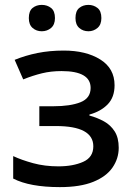

<svg xmlns="http://www.w3.org/2000/svg" viewBox="-20 -756 549 786"><path d="M241 -549Q332 -549 390.5 -512.5Q449 -476 449 -407Q449 -358 421 -329Q393 -300 346 -287V-283Q379 -274 406 -259Q433 -244 449.5 -218Q466 -192 466 -151Q466 -107 440.5 -70Q415 -33 361.5 -11.5Q308 10 225 10Q102 10 34 -25V-117Q68 -101 115.5 -88Q163 -75 219 -75Q279 -75 320.5 -93.5Q362 -112 362 -157Q362 -240 209 -240H141V-321H198Q268 -321 309.5 -337.5Q351 -354 351 -396Q351 -465 232 -465Q189 -465 152 -456Q115 -447 75 -431L40 -511Q84 -529 133.5 -539Q183 -549 241 -549ZM98 -682Q98 -711 113.5 -723.5Q129 -736 151 -736Q173 -736 189 -723.5Q205 -711 205 -682Q205 -655 189 -641.5Q173 -628 151 -628Q129 -628 113.5 -641.5Q98 -655 98 -682ZM289 -682Q289 -711 304.5 -723.5Q320 -736 342 -736Q363 -736 379 -723.5Q395 -711 395 -682Q395 -655 379 -641.5Q363 -628 342 -628Q320 -628 304.5 -641.5Q289 -655 289 -682Z"/></svg>

Font: Noto Sans Medium
Style: Regular
Weight: 500
Designer: Monotype Design Team
Foundry: Monotype Imaging Inc.
Version: Version 2.007